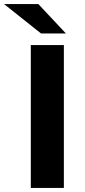

<svg xmlns="http://www.w3.org/2000/svg" viewBox="-68 -921 416 941"><path d="M133 -757H255L120 -901H-48ZM83 0H245V-700H83Z"/></svg>

Font: AWKNG-Font
Style: Bold
Weight: 700
Designer: Awakening Church
Foundry: Awakening Church
Version: Version 1.700;PS 001.700;hotconv 1.0.88;makeotf.lib2.5.64775